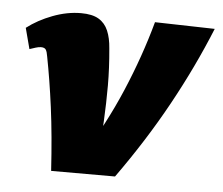

<svg xmlns="http://www.w3.org/2000/svg" viewBox="-40 -480 608 524"><g transform="rotate(5 264.5 -218.0)"><path d="M118 0Q115 -48 111 -91.5Q107 -135 102 -173Q97 -211 91.5 -245Q86 -279 80 -310Q78 -323 74.5 -328.5Q71 -334 61 -334Q55 -334 47 -331.5Q39 -329 30 -326L15 -383Q45 -406 84.5 -421Q124 -436 162 -436Q193 -436 210.5 -425.5Q228 -415 236.5 -395Q245 -375 247 -347Q252 -293 252 -245.5Q252 -198 249.5 -149Q247 -100 243 -42L197 -45Q257 -141 298 -237.5Q339 -334 365 -429L529 -425Q486 -319 427.5 -212.5Q369 -106 293 0Z"/></g></svg>

Font: Ysabeau Office Black
Style: Italic
Weight: 900
Italic angle: -12°
Designer: Christian Thalmann (Catharsis Fonts)
Version: Version 2.001;gftools[0.9.30]; featfreeze: tnum,lnum,ss02